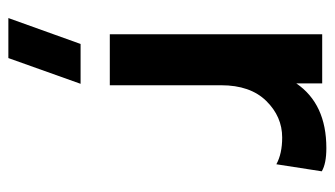

<svg xmlns="http://www.w3.org/2000/svg" viewBox="-188 -362 789 452"><g transform="rotate(90 206.0 -135.5)"><path d="M328.1 -509.8Q364.7 -509.8 382.8 -499L366.2 -392.1Q341.3 -405.8 303.2 -405.8Q253.9 -405.8 217 -368.2Q180.2 -330.6 180.2 -262.2V0H60.1V-500H175.8V-439Q224.1 -509.8 328.1 -509.8ZM22 238.8 83 68.8H176.8L116.2 238.8Z"/></g></svg>

Font: Human Sans Medium
Style: Regular
Weight: 500
Designer: Tim Radville
Foundry: Continuum
Version: Version 1.000;FEAKit 1.0